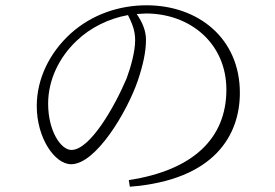

<svg xmlns="http://www.w3.org/2000/svg" viewBox="-20 -707 1040 726"><path d="M497 -654 532 -656C699 -656 836 -543 836 -368C836 -183 709 -63 467 -26L471 -1C794 -26 887 -199 887 -356C887 -562 730 -687 534 -687C433 -687 329 -654 247 -580C168 -508 119 -410 119 -306C119 -185 187 -86 249 -86C343 -86 461 -285 501 -402C520 -458 532 -510 532 -556C532 -592 518 -623 497 -654ZM464 -650C480 -617 491 -592 491 -555C491 -512 475 -455 459 -411C414 -305 321 -140 250 -140C210 -140 162 -212 162 -315C162 -405 204 -491 270 -553C322 -603 392 -637 464 -650Z"/></svg>

Font: Noto Serif CJK HK ExtraLight
Style: Regular
Weight: 200
Designer: Ryoko NISHIZUKA 西塚涼子 (kana & ideographs); Frank Grießhammer (Latin, Greek & Cyrillic); Wenlong ZHANG 张文龙 (bopomofo); San
Foundry: Adobe
Version: Version 2.001;hotconv 1.1.0;makeotfexe 2.6.0